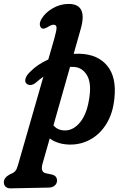

<svg xmlns="http://www.w3.org/2000/svg" viewBox="-104 -744 648 1002"><path d="M82 -312Q69.5 -301.5 56 -300.5Q42.5 -299.5 34 -308Q24 -317.5 29.5 -334.8Q35 -352 51.5 -367.5Q92 -409 148 -433.5L179 -541Q192 -586.5 191 -600.8Q190 -615 175 -615Q164 -615 144.5 -602.5Q136.5 -598 129.5 -595.5Q122.5 -593 116 -595.5Q107 -599 104.2 -612.5Q101.5 -626 113 -646Q132.5 -678.5 171.5 -701Q210.5 -723.5 254.5 -723.5Q355 -723.5 317 -592L280.5 -463Q295.5 -463.5 311 -463.5Q406 -461 455.5 -401Q505 -341 493 -231Q485.5 -153.5 452 -98.8Q418.5 -44 367.5 -16Q316.5 12 257 10.5Q225 9.5 199.5 1Q174 -7.5 155.5 -21.5L117.5 112Q112.5 130 116 143.8Q119.5 157.5 138 161L165 166.5Q180.5 170 187 178.2Q193.5 186.5 193.5 197Q194 213.5 182 224Q170 234.5 151.5 235L-50.5 239Q-64.5 239 -74.2 230.8Q-84 222.5 -84 206Q-83.5 182.5 -51 165Q-32.5 158.5 -24.2 148.5Q-16 138.5 -11.5 122L122.5 -344Q102.5 -330 82 -312ZM230 -63.5Q277.5 -60.5 315 -107Q352.5 -153.5 363.5 -244Q372.5 -314.5 349.2 -352.5Q326 -390.5 284.5 -394.5Q273 -395.5 261.5 -395L175 -90Q195 -65 230 -63.5Z"/></svg>

Font: Fraunces 72pt SuperSoft SemiBold
Style: Italic
Weight: 600
Italic angle: -16°
Version: Version 1.000;[b76b70a41]